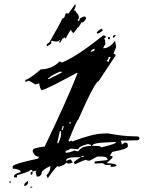

<svg xmlns="http://www.w3.org/2000/svg" viewBox="-20 -843 697 900"><path d="M434.6 -685.5 433.6 -689.5Q434.6 -696.3 457 -709L461.9 -700.2Q444.3 -685.5 434.6 -685.5ZM204.1 -7.8Q200.2 -14.6 198.2 -21.5Q215.8 -41 215.8 -57.6V-64.5Q174.8 -45.9 174.8 -30.3V-29.3Q174.8 -22.5 162.1 -15.6H152.3L146.5 -38.1Q151.4 -39.1 151.4 -43Q141.6 -43 132.8 -38.1Q132.8 -46.9 123 -46.9Q123 -40 59.6 -21.5V-11.7H45.9V-16.6Q45.9 -28.3 77.1 -36.1Q77.1 -49.8 40 -52.7L39.1 -62.5Q39.1 -74.2 158.2 -99.6L163.1 -108.4Q143.6 -108.4 133.8 -130.9V-139.6Q133.8 -149.4 189.5 -156.2Q296.9 -379.9 343.8 -501H338.9Q199.2 -424.8 174.8 -419.9Q165 -433.6 164.1 -452.1L145.5 -447.3Q118.2 -464.8 112.3 -464.8Q103.5 -459 98.6 -459V-468.8Q113.3 -468.8 170.9 -517.6Q224.6 -519.5 257.8 -553.7H267.6V-548.8Q339.8 -577.1 462.9 -676.8H466.8Q476.6 -675.8 476.6 -668L467.8 -663.1L472.7 -654.3L473.6 -635.7L464.8 -621.1V-616.2L469.7 -617.2Q493.2 -618.2 519.5 -651.4Q519.5 -647.5 524.4 -623L511.7 -590.8Q521.5 -589.8 521.5 -582L442.4 -462.9Q425.8 -461.9 346.7 -282.2Q340.8 -282.2 303.7 -188.5Q299.8 -187.5 299.8 -184.6H301.8Q303.7 -183.6 304.7 -178.7L313.5 -183.6Q318.4 -183.6 318.4 -179.7Q414.1 -215.8 460.9 -216.8L484.4 -217.8Q559.6 -204.1 603.5 -204.1Q614.3 -204.1 623.5 -203.6Q632.8 -203.1 633.8 -195.3Q633.8 -186.5 624 -185.5L545.9 -183.6Q550.8 -174.8 550.8 -165L564.5 -174.8Q578.1 -174.8 579.1 -166V-156.2Q579.1 -144.5 505.9 -130.9L497.1 -116.2V-111.3L506.8 -112.3V-102.5L479.5 -78.1Q526.4 -77.1 526.4 -66.4Q521.5 -61.5 499 -60.5V-70.3L475.6 -69.3L460.9 -78.1L423.8 -76.2V-85.9Q428.7 -85.9 484.4 -92.8L483.4 -97.7Q480.5 -109.4 454.1 -109.4H436.5L400.4 -89.8H396.5Q388.7 -89.8 381.8 -93.8Q377.9 -93.8 331.1 -73.2L326.2 -82Q326.2 -85.9 358.4 -106.4L325.2 -105.5Q291 -104.5 289.1 -89.8H293.9Q301.8 -94.7 311.5 -95.7L321.3 -82Q310.5 -76.2 298.8 -76.2L289.1 -81.1V-80.1Q289.1 -71.3 252.9 -60.5V-65.4Q243.2 -64.5 204.1 -7.8ZM509.8 -665 508.8 -668.9Q509.8 -678.7 517.6 -678.7H522.5Q522.5 -672.9 509.8 -665ZM495.1 -659.2H486.3V-668.9H495.1ZM409.2 -600.6Q418 -605.5 422.9 -605.5V-615.2Q405.3 -607.4 405.3 -601.6V-600.6ZM490.2 -552.7Q490.2 -560.5 499 -576.2H489.3Q489.3 -568.4 480.5 -556.6ZM210 -472.7 269.5 -502.9 268.6 -506.8H259.8Q210 -484.4 210 -477.5Q205.1 -477.5 205.1 -472.7ZM310.5 -262.7V-271.5H305.7V-262.7ZM274.4 -233.4Q274.4 -238.3 278.3 -248V-252H273.4Q273.4 -247.1 269.5 -238.3V-233.4ZM253.9 -171.9Q265.6 -199.2 265.6 -209V-228.5H260.7Q260.7 -225.6 249 -176.8V-171.9ZM454.1 -152.3Q502.9 -163.1 522.5 -172.9V-177.7L485.4 -175.8Q412.1 -173.8 412.1 -159.2H425.8Q453.1 -159.2 454.1 -152.3ZM292 -127Q306.6 -127.9 329.1 -137.7Q336.9 -133.8 347.7 -133.8Q360.4 -158.2 407.2 -159.2V-164.1Q402.3 -164.1 392.6 -168Q347.7 -156.2 347.7 -144.5V-143.6L310.5 -146.5Q298.8 -136.7 287.1 -136.7L288.1 -127ZM362.3 -106.4 372.1 -107.4V-111.3H362.3ZM124 -23.4V-37.1L132.8 -38.1V-31.2Q132.8 -24.4 124 -23.4ZM32.2 12.7H23.4V7.8H32.2ZM98.6 28.3H93.8V22.5Q93.8 15.6 111.3 4.9V14.6Q111.3 21.5 98.6 28.3ZM122.1 37.1V32.2H130.9V36.1ZM200.2 -626 198.2 -633.8Q204.1 -640.6 210.9 -643.6Q262.7 -733.4 271.5 -754.9Q280.3 -758.8 282.2 -762.7L288.1 -780.3H301.8L332 -823.2L335 -817.4Q335 -810.5 326.2 -793.9L334 -793L336.9 -785.2Q349.6 -774.4 349.6 -761.7Q349.6 -754.9 343.8 -748L349.6 -744.1Q352.5 -747.1 354.5 -755.9Q368.2 -765.6 377 -765.6Q378.9 -765.6 381.3 -762.7Q383.8 -759.8 383.8 -756.8Q383.8 -753.9 377 -746.1Q370.1 -738.3 367.2 -737.3Q364.3 -737.3 362.3 -738.3L349.6 -716.8L340.8 -711.9L341.8 -710.9Q341.8 -708 324.2 -687.5Q321.3 -688.5 311.5 -703.1Q298.8 -684.6 289.1 -665L285.2 -662.1L283.2 -668.9Q281.2 -665 272.5 -661.1Q265.6 -647.5 261.7 -642.6L255.9 -646.5L262.7 -652.3L258.8 -655.3Q254.9 -648.4 242.2 -648.4Q233.4 -648.4 221.7 -652.3Q219.7 -648.4 219.7 -645.5L221.7 -641.6Q214.8 -632.8 200.2 -626Z"/></svg>

Font: Blackcraft
Style: Regular
Weight: 400
Designer: GGBotNet
Foundry: GGBotNet
Version: 1.00